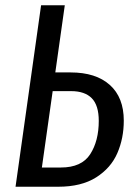

<svg xmlns="http://www.w3.org/2000/svg" viewBox="-20 -709 510 729"><path d="M450 -251Q450 -184 425.5 -127.5Q401 -71 345 -35.5Q289 0 201 0H39L136 -689H226L190 -434H248Q344 -434 397 -386.5Q450 -339 450 -251ZM355 -250Q355 -309 328.5 -336Q302 -363 250 -363H180L139 -73H211Q290 -73 322.5 -123.5Q355 -174 355 -250Z"/></svg>

Font: Fira Sans Extra Condensed
Style: Italic
Weight: 400
Width: 3
Italic angle: -8°
Designer: Carrois Corporate & Edenspiekermann AG
Foundry: Carrois Corporate GbR & Edenspiekermann AG
Version: Version 4.203